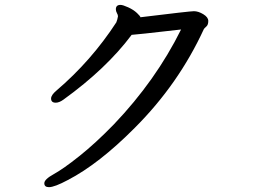

<svg xmlns="http://www.w3.org/2000/svg" viewBox="-20 -733 1040 789"><path d="M181.2 36.1Q162.1 36.1 162.1 20Q162.1 3.9 201.2 -17.6Q240.2 -39.1 306.2 -91.6Q372.1 -144 448.2 -222.2Q620.1 -402.3 724.1 -611.8Q532.2 -589.8 521 -589.8Q417 -450.7 240.2 -323.2Q223.1 -311 209 -311Q189.9 -311 189.9 -328.1Q189.9 -342.3 211.9 -360.8Q355 -482.9 458 -641.1Q462.9 -653.3 464.8 -666Q464.8 -671.9 460.4 -679.4Q456.1 -687 456.1 -694.8Q456.1 -712.9 475.1 -712.9Q484.9 -712.9 506.8 -702.9Q528.8 -692.9 543 -679.4Q557.1 -666 557.1 -662.1Q760.3 -687 776.9 -687Q794.9 -687 815.4 -674.6Q835.9 -662.1 835.9 -647Q835.9 -630.9 827.9 -624Q819.8 -617.2 817.9 -613.8Q713.9 -387.7 534.2 -208Q386.2 -59.1 258.8 6.8Q204.1 36.1 181.2 36.1Z"/></svg>

Font: LXGW WenKai Screen R
Style: Regular
Weight: 400
Designer: Fontworks Inc.
Version: Version 1.235;May 31, 2022